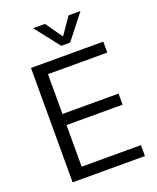

<svg xmlns="http://www.w3.org/2000/svg" viewBox="-166 -1024 921 1123"><g transform="rotate(-20 294.0 -463.0)"><path d="M88 0V-712H538V-644H169V-396H518V-327H169V-68H538V0ZM400 -926H474L354 -773H299L179 -926H253L327 -821Z"/></g></svg>

Font: PRinguin Sans
Style: Regular
Weight: 400
Designer: Vernon Adams
Foundry: Vernon Adams
Version: ""